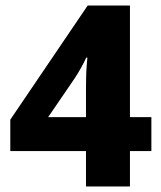

<svg xmlns="http://www.w3.org/2000/svg" viewBox="-20 -763 579 690"><path d="M524 -220H447V-93H289V-220H17V-333L295 -743H447V-342H524ZM289 -342V-444Q289 -461 289.5 -484Q290 -507 291.5 -526.5Q293 -546 294 -556H290Q273 -519 248 -481L153 -342Z"/></svg>

Font: Noto Sans Telugu UI SemiCondensed ExtraBold
Style: Regular
Weight: 800
Width: 4
Designer: Jelle Bosma - Monotype Design Team
Foundry: Monotype Imaging Inc.
Version: Version 2.005; ttfautohint (v1.8.4.7-5d5b)